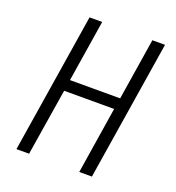

<svg xmlns="http://www.w3.org/2000/svg" viewBox="-132 -836 865 942"><g transform="rotate(20 300.0 -365.0)"><path d="M59 0H125L181 -349H442L387 0H453L569 -730H503L452 -408H190L241 -730H175Z"/></g></svg>

Font: JetBrains Mono ExtraLight
Style: Italic
Weight: 240
Italic angle: -9°
Monospace: yes
Designer: Philipp Nurullin, Konstantin Bulenkov
Foundry: JetBrains
Version: Version 2.305